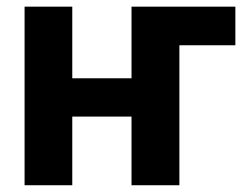

<svg xmlns="http://www.w3.org/2000/svg" viewBox="-20 -548 746 568"><path d="M193.8 -316.4H369.1V-528.3H676.3V-414.1H510.7V0H369.1V-203.1H193.8V0H52.7V-528.3H193.8Z"/></svg>

Font: Roboto
Style: Bold
Weight: 700
Designer: Google
Version: Version 2.134; 2016; ttfautohint (v1.6)